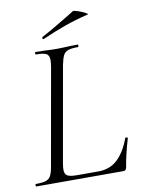

<svg xmlns="http://www.w3.org/2000/svg" viewBox="-87 -844 671 905"><g transform="rotate(-10 248.0 -392.0)"><path d="M12 -12Q44 -12 60 -17Q76 -22 84 -36.5Q92 -51 97 -81L179 -544Q182 -564 182 -575Q182 -598 168.5 -605.5Q155 -613 118 -613Q116 -613 116 -619Q116 -625 118 -625L160 -624Q196 -622 218 -622Q241 -622 279 -624L321 -625Q323 -625 323 -619Q323 -613 321 -613Q289 -613 273 -607.5Q257 -602 249.5 -587.5Q242 -573 236 -543L155 -85Q152 -67 152 -55Q152 -34 165 -26.5Q178 -19 212 -19H313Q368 -19 404.5 -53Q441 -87 465 -152Q465 -154 469 -154Q472 -154 475 -152.5Q478 -151 477 -150Q455 -77 445 -15Q443 -7 439.5 -3.5Q436 0 429 0H12Q10 0 10 -6Q10 -12 12 -12ZM167 -678Q163 -678 162 -682.5Q161 -687 164 -689Q201 -708 277 -754L326 -784Q330 -786 349.5 -779.5Q369 -773 383.5 -765Q398 -757 391 -756Q329 -741 277.5 -722.5Q226 -704 169 -679Z"/></g></svg>

Font: Cormorant Garamond
Style: Italic
Weight: 400
Italic angle: -10°
Designer: Christian Thalmann (Catharsis Fonts)
Foundry: Catharsis Fonts
Version: Version 4.000